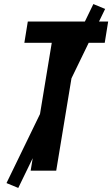

<svg xmlns="http://www.w3.org/2000/svg" viewBox="-20 -841 553 946"><path d="M131 0 235 -630H100L117 -735H513L496 -630H361L257 0ZM70 85 12 61 440 -821 498 -797Z"/></svg>

Font: Iosevka Curly Extrabold
Style: Italic
Weight: 800
Italic angle: -9°
Monospace: yes
Designer: Belleve Invis
Foundry: Belleve Invis
Version: Version 22.1.2; ttfautohint (v1.8.4)